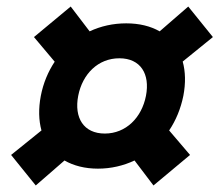

<svg xmlns="http://www.w3.org/2000/svg" viewBox="-20 -628 672 588"><path d="M280 -111.5C320 -111.5 358 -120.5 392 -136.5L450 -60L562 -153.5L498 -228.5C518.5 -259 533.5 -295 541.5 -334.5C549 -373.5 548 -409 539.5 -439.5L632 -514.5L556.5 -608L469 -532C441 -548 406.5 -556.5 366.5 -556.5C326.5 -556.5 288.5 -548 254.5 -532L196.5 -608L84 -514.5L147.5 -439C127.5 -409 112.5 -373.5 105 -334.5C97.5 -295 98.5 -259.5 107 -228.5L14 -153.5L89.5 -60L177.5 -136.5C205.5 -120.5 240 -111.5 280 -111.5ZM301 -219C236 -219 206.5 -267.5 219.5 -334.5C232.5 -401.5 280.5 -449.5 345.5 -449.5C410.5 -449.5 440 -401.5 427 -334.5C414 -267.5 365.5 -219 301 -219Z"/></svg>

Font: Monaspace Neon
Style: Bold Italic
Weight: 700
Italic angle: -11°
Designer: Riley Cran & the Lettermatic Team
Foundry: Lettermatic
Version: Version 1.200 (Monaspace Neon)